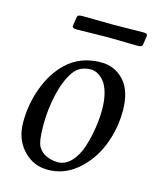

<svg xmlns="http://www.w3.org/2000/svg" viewBox="-94 -642 576 719"><g transform="rotate(15 194.0 -282.0)"><path d="M241.7 -524.9Q216.8 -524.9 182.6 -523.9Q148.4 -522.9 130.4 -522.9Q119.1 -522.9 115 -525.1Q110.8 -527.3 111.8 -535.2L116.2 -564.9Q117.2 -572.8 121.8 -575Q126.5 -577.1 137.7 -577.1Q155.3 -577.1 188.7 -576.4Q222.2 -575.7 247.6 -575.7H257.8Q289.6 -575.7 321.3 -576.4Q353 -577.1 369.6 -577.1Q380.9 -577.1 385 -575Q389.2 -572.8 388.2 -564.9L383.8 -535.2Q382.8 -527.3 378.2 -525.1Q373.5 -522.9 362.3 -522.9Q345.7 -522.9 314.7 -523.9Q283.7 -524.9 252 -524.9ZM24.9 -135.7Q24.9 -207 49.1 -271.5Q73.2 -335.9 116.2 -377Q169.9 -427.7 249.5 -427.7Q303.2 -427.7 338.9 -388.7Q374.5 -349.6 374.5 -272.9Q374.5 -201.7 348.4 -136.7Q322.3 -71.8 272.2 -29.5Q222.2 12.7 159.7 12.7Q102.1 12.7 63.5 -29.3Q24.9 -71.3 24.9 -135.7ZM188 -24.4Q217.3 -24.4 240 -48.6Q262.7 -72.8 274.7 -110.1Q286.6 -147.5 292.5 -185.1Q298.3 -222.7 298.3 -256.8Q298.3 -293.5 290.8 -321Q283.2 -348.6 271.2 -363.3Q259.3 -377.9 246.1 -385Q232.9 -392.1 219.2 -392.1Q175.8 -392.1 152.8 -359.4Q127.4 -323.2 114 -264.2Q100.6 -205.1 100.6 -146.5Q100.6 -82 112.3 -62Q123.5 -43 144.5 -33.7Q165.5 -24.4 188 -24.4Z"/></g></svg>

Font: Cooper*
Style: Italic
Weight: 400
Italic angle: -7°
Designer: Owen Earl
Foundry: indestructible type*
Version: Version 0.001